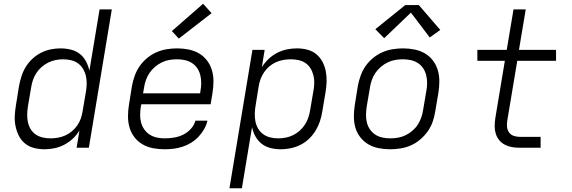

<svg xmlns="http://www.w3.org/2000/svg" viewBox="-20 -785 3040 1020"><path d="M217 8Q188 8 160.5 1Q133 -6 112.5 -23Q92 -40 80 -64Q68 -88 62.5 -115Q57 -142 58.5 -170.5Q60 -199 65 -228L81 -328Q86 -354 94 -379.5Q102 -405 116.5 -429Q131 -453 152 -472.5Q173 -492 197.5 -504.5Q222 -517 248.5 -522.5Q275 -528 301 -528Q329 -528 356 -521.5Q383 -515 403.5 -499Q424 -483 436.5 -459.5Q449 -436 455 -410L509 -735H574L452 0H387L402 -92Q388 -68 367 -48.5Q346 -29 321 -16Q296 -3 269.5 2.5Q243 8 217 8ZM249 -50Q268 -50 288 -53.5Q308 -57 327 -65.5Q346 -74 362.5 -88Q379 -102 391 -119.5Q403 -137 409.5 -156Q416 -175 419 -195L436 -295Q440 -317 440.5 -338.5Q441 -360 436.5 -380.5Q432 -401 421.5 -418.5Q411 -436 395 -448Q379 -460 358 -465Q337 -470 315 -470Q296 -470 275.5 -466Q255 -462 236 -452.5Q217 -443 200.5 -428.5Q184 -414 172.5 -396Q161 -378 154.5 -358Q148 -338 145 -318L128 -218Q125 -197 124.5 -176Q124 -155 128.5 -135Q133 -115 143.5 -98Q154 -81 170.5 -70Q187 -59 207.5 -54.5Q228 -50 249 -50Z M855 8Q824 8 794 2.5Q764 -3 738.5 -17.5Q713 -32 695 -55Q677 -78 668.5 -106.5Q660 -135 660 -166Q660 -197 665 -228L681 -328Q686 -355 695.5 -382Q705 -409 721.5 -433Q738 -457 761.5 -476.5Q785 -496 811.5 -507.5Q838 -519 866 -523.5Q894 -528 921 -528Q921 -528 921 -528Q921 -528 921 -528Q952 -528 982 -522Q1012 -516 1037 -501.5Q1062 -487 1079.5 -464Q1097 -441 1105.5 -413Q1114 -385 1114 -354Q1114 -323 1109 -292L1099 -231H731L728 -218Q725 -197 724.5 -175.5Q724 -154 729.5 -134Q735 -114 746.5 -97.5Q758 -81 775 -70Q792 -59 812.5 -54.5Q833 -50 855 -50Q879 -50 904 -54Q929 -58 952 -69Q975 -80 993.5 -100Q1012 -120 1018 -144H1082Q1077 -121 1064.5 -99Q1052 -77 1034.5 -58.5Q1017 -40 995 -26.5Q973 -13 949.5 -5.5Q926 2 902.5 5Q879 8 855 8ZM740 -289H1043L1045 -302Q1049 -323 1049 -344.5Q1049 -366 1044 -386Q1039 -406 1028 -422.5Q1017 -439 1000 -450Q983 -461 962.5 -465.5Q942 -470 920 -470Q900 -470 879.5 -466.5Q859 -463 839.5 -453.5Q820 -444 803 -429.5Q786 -415 774 -397Q762 -379 755 -359Q748 -339 745 -318ZM930 -580 893 -620 1059 -765 1104 -715Z M1199 215 1321 -520H1386L1371 -428Q1386 -452 1406.5 -471.5Q1427 -491 1452 -504Q1477 -517 1504 -522.5Q1531 -528 1557 -528Q1586 -528 1613 -521Q1640 -514 1660.5 -497Q1681 -480 1693.5 -456Q1706 -432 1711 -405Q1716 -378 1715 -349.5Q1714 -321 1709 -292L1692 -192Q1688 -166 1679.5 -140.5Q1671 -115 1656.5 -91Q1642 -67 1621.5 -47.5Q1601 -28 1576 -15.5Q1551 -3 1524.5 2.5Q1498 8 1472 8Q1444 8 1417.5 1.5Q1391 -5 1370.5 -21Q1350 -37 1337 -60.5Q1324 -84 1319 -110L1265 215ZM1458 -50Q1478 -50 1498.5 -54Q1519 -58 1538 -67.5Q1557 -77 1573 -91.5Q1589 -106 1600.5 -124Q1612 -142 1618.5 -162Q1625 -182 1628 -202L1645 -302Q1649 -323 1649.5 -344Q1650 -365 1645 -385Q1640 -405 1629.5 -422Q1619 -439 1603 -450Q1587 -461 1566.5 -465.5Q1546 -470 1525 -470Q1505 -470 1485 -466.5Q1465 -463 1446 -454.5Q1427 -446 1410.5 -432Q1394 -418 1382.5 -400.5Q1371 -383 1364 -364Q1357 -345 1354 -325L1338 -225Q1334 -203 1333.5 -181.5Q1333 -160 1337 -139.5Q1341 -119 1351.5 -101.5Q1362 -84 1378.5 -72Q1395 -60 1415.5 -55Q1436 -50 1458 -50Z M2052 8Q2052 8 2052 8Q2052 8 2052 8Q2021 8 1991 2Q1961 -4 1936.5 -18.5Q1912 -33 1894 -56Q1876 -79 1868 -107Q1860 -135 1860 -166Q1860 -197 1865 -228L1881 -328Q1886 -355 1895.5 -382Q1905 -409 1921.5 -433Q1938 -457 1961.5 -476.5Q1985 -496 2011.5 -507.5Q2038 -519 2066 -523.5Q2094 -528 2121 -528Q2121 -528 2121 -528Q2121 -528 2121 -528Q2152 -528 2182 -522Q2212 -516 2237 -501.5Q2262 -487 2279.5 -464Q2297 -441 2305.5 -413Q2314 -385 2314 -354Q2314 -323 2309 -292L2292 -192Q2288 -165 2278.5 -138Q2269 -111 2252 -87Q2235 -63 2212 -43.5Q2189 -24 2162.5 -12.5Q2136 -1 2108 3.5Q2080 8 2052 8ZM2053 -50Q2073 -50 2094 -53.5Q2115 -57 2134.5 -66.5Q2154 -76 2171 -90.5Q2188 -105 2199.5 -123Q2211 -141 2218 -161Q2225 -181 2228 -202L2245 -302Q2249 -323 2249 -344.5Q2249 -366 2244 -386Q2239 -406 2228 -422.5Q2217 -439 2200 -450Q2183 -461 2162.5 -465.5Q2142 -470 2120 -470Q2100 -470 2079.5 -466.5Q2059 -463 2039.5 -453.5Q2020 -444 2003 -429.5Q1986 -415 1974 -397Q1962 -379 1955 -359Q1948 -339 1945 -318L1928 -218Q1925 -197 1924.5 -175.5Q1924 -154 1929 -134Q1934 -114 1945.5 -97.5Q1957 -81 1973.5 -70Q1990 -59 2011 -54.5Q2032 -50 2053 -50ZM2021 -582 1974 -630 2133 -758H2205L2319 -626L2263 -586L2163 -718Z M2741 0Q2720 0 2700 -3.5Q2680 -7 2662.5 -16Q2645 -25 2632.5 -40Q2620 -55 2614 -74Q2608 -93 2608 -113.5Q2608 -134 2611 -155L2662 -462H2516V-520H2672L2708 -735H2773L2737 -520H2934V-462H2728L2675 -145Q2672 -128 2673.5 -111.5Q2675 -95 2684 -82Q2693 -69 2708.5 -63.5Q2724 -58 2741 -58H2852V0Z"/></svg>

Font: Iosevka SS04 Lt Ex Obl
Style: Regular
Weight: 300
Width: 7
Italic angle: -9°
Monospace: yes
Designer: Belleve Invis
Foundry: Belleve Invis
Version: Version 19.0.0; ttfautohint (v1.8.4)